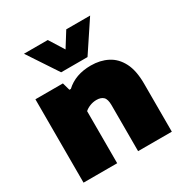

<svg xmlns="http://www.w3.org/2000/svg" viewBox="-183 -953 1053 1097"><g transform="rotate(-30 343.0 -404.0)"><path d="M53.5 0V-550H235L249 -500H258.5Q321.5 -559 423.5 -559Q485 -559 533 -534.2Q581 -509.5 608.5 -456.2Q636 -403 636 -316.5V0H413.5V-303Q413.5 -343 398 -357.8Q382.5 -372.5 353.5 -372.5Q330.5 -372.5 309.8 -364.2Q289 -356 275.5 -343.5V0ZM258 -610 127 -808H284L345 -710.5L406 -808H563.5L432 -610Z"/></g></svg>

Font: Encode Sans SemiExpanded SemiExpanded Black
Style: Regular
Weight: 900
Width: 6
Designer: Multiple Designers
Foundry: Impallari Type
Version: Version 3.000; ttfautohint (v1.8.3) -l 8 -r 50 -G 200 -x 14 